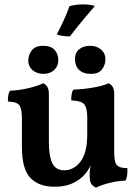

<svg xmlns="http://www.w3.org/2000/svg" viewBox="-20 -847 633 876"><path d="M228 5Q158 5 119 -35Q80 -75 80 -176V-307Q80 -347 70 -364.5Q60 -382 16 -384Q16 -398 17.5 -410Q19 -422 25 -433Q69 -435 111 -445Q153 -455 177 -467Q188 -463 195.5 -451.5Q203 -440 203 -417V-200Q203 -133 219 -101.5Q235 -70 273 -70Q317 -70 347.5 -110Q378 -150 378 -234V-312Q378 -352 365.5 -369.5Q353 -387 305 -389Q305 -403 306.5 -415Q308 -427 314 -438Q364 -440 408 -448Q452 -456 475 -467Q486 -463 493.5 -451.5Q501 -440 501 -417V-133L394 -97Q389 -81 379.5 -67.5Q370 -54 359 -43Q335 -20 303.5 -7.5Q272 5 228 5ZM418 9Q404 3 396.5 -8Q389 -19 389 -49Q389 -63 391.5 -83.5Q394 -104 400 -132L501 -155Q501 -127 505 -110.5Q509 -94 522 -87Q535 -80 561 -80Q562 -66 560.5 -51Q559 -36 553 -23Q521 -22 484 -13.5Q447 -5 418 9ZM395 -510Q359 -510 340.5 -528.5Q322 -547 322 -577Q322 -606 341 -622Q360 -638 391 -638Q421 -638 441 -621Q461 -604 461 -577Q461 -552 446 -531Q431 -510 395 -510ZM179 -510Q148 -510 128.5 -527Q109 -544 109 -570Q109 -596 125 -617Q141 -638 177 -638Q213 -638 229.5 -619Q246 -600 246 -572Q246 -545 227 -527.5Q208 -510 179 -510ZM299 -681Q280 -681 266.5 -683Q253 -685 239 -690Q256 -722 271.5 -756Q287 -790 297 -819Q312 -823 328 -825Q344 -827 359 -827Q390 -827 413 -820Q384 -786 356 -752.5Q328 -719 299 -681Z"/></svg>

Font: Vollkorn SemiBold
Style: Regular
Weight: 600
Designer: Friedrich Althausen
Foundry: Friedrich Althausen
Version: Version 5.000